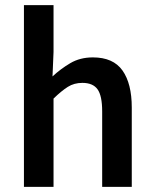

<svg xmlns="http://www.w3.org/2000/svg" viewBox="-20 -726 598 746"><path d="M73 0V-706H188V-524L184 -429Q215 -458 253 -480.5Q291 -503 341 -503Q420 -503 456 -452Q492 -401 492 -308V0H377V-293Q377 -354 359 -379Q341 -404 300 -404Q268 -404 243.5 -388.5Q219 -373 188 -343V0Z"/></svg>

Font: Source Sans 3 SemiBold
Style: Regular
Weight: 600
Designer: Paul D. Hunt
Foundry: Adobe
Version: Version 3.046;hotconv 1.0.118;makeotfexe 2.5.65603